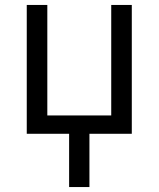

<svg xmlns="http://www.w3.org/2000/svg" viewBox="-20 -540 640 775"><path d="M259 215V0H88V-520H171V-74H429V-520H512V0H341V215Z"/></svg>

Font: Bmono
Style: Regular
Weight: 400
Monospace: yes
Designer: Belleve Invis
Foundry: Belleve Invis
Version: Version 11.2.2; ttfautohint (v1.8.2)